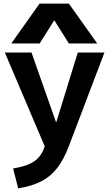

<svg xmlns="http://www.w3.org/2000/svg" viewBox="-20 -810 604 1060"><path d="M52.3 120Q114.3 110 151.8 90.9Q189.3 71.7 209.8 36.7Q230.3 1.7 239.7 -54.3L246.3 43.3L6.7 -520H153.9L289 -136.3H291L409.4 -520H556.6L359.3 -1Q331.9 71.3 295.4 118.2Q258.9 165 207.5 191.3Q156 217.7 80.3 230ZM42.3 -570 198.3 -790H360.3L516.9 -570H360.3L280.6 -696.7H278.6L199 -570Z"/></svg>

Font: M PLUS 2 Thin
Style: Regular
Weight: 100
Designer: Coji Morishita
Foundry: UNDERFOREST DESIGN
Version: Version 1.001